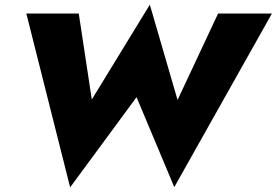

<svg xmlns="http://www.w3.org/2000/svg" viewBox="-20 -758 1187 824"><path d="M742 -329 916 -700H1147L728 45L566 -341L281 46L93 -700H318L374 -331L623 -738Z"/></svg>

Font: Jost* Heavy
Style: Italic
Weight: 800
Italic angle: -10°
Version: Version 3.7